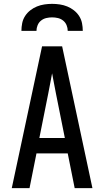

<svg xmlns="http://www.w3.org/2000/svg" viewBox="-20 -975 540 995"><path d="M41 0 198 -735H302L459 0H367L331 -180H169L133 0ZM316 -260 270 -490Q265 -516 260 -542Q255 -568 250 -595Q245 -568 240 -542Q235 -516 230 -490L184 -260ZM91 -815Q91 -835 95 -855Q99 -875 110 -892Q121 -909 137 -921.5Q153 -934 171.5 -941.5Q190 -949 210 -952Q230 -955 250 -955Q270 -955 290 -952Q310 -949 328.5 -941.5Q347 -934 363 -921.5Q379 -909 390 -892Q401 -875 405 -855Q409 -835 409 -815H331Q331 -830 325 -844.5Q319 -859 307 -868.5Q295 -878 280 -881.5Q265 -885 250 -885Q235 -885 220 -881.5Q205 -878 193 -868.5Q181 -859 175 -844.5Q169 -830 169 -815Z"/></svg>

Font: Iosevka Medium
Style: Regular
Weight: 500
Monospace: yes
Designer: Belleve Invis
Foundry: Belleve Invis
Version: Version 32.5.0; ttfautohint (v1.8.4)